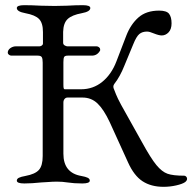

<svg xmlns="http://www.w3.org/2000/svg" viewBox="-20 -704 743 742"><path d="M475 -76 404 -232Q381 -281 357 -304Q333 -327 299 -327H241Q234 -327 229.5 -321.5Q225 -316 225 -308V-110Q225 -36 294 -24Q311 -21 319 -17Q327 -13 327 -6Q327 5 298 5Q266 5 240 1Q222 -2 200 -2Q183 -2 165.5 -0.5Q148 1 140 1Q102 5 74 5Q45 5 45 -6Q45 -13 53 -17Q61 -21 78 -24Q116 -31 130.5 -47.5Q145 -64 145 -101V-462Q145 -477 141.5 -483Q138 -489 126 -489H24Q19 -489 14.5 -492.5Q10 -496 10 -500Q10 -511 20 -518Q30 -525 42 -525H133Q137 -525 141.5 -528Q146 -531 146 -536V-580Q146 -615 131 -630.5Q116 -646 78 -653Q45 -659 45 -673Q45 -684 74 -684Q102 -684 138 -682L191 -681L239 -682Q271 -684 300 -684Q329 -684 329 -673Q329 -659 296 -653Q258 -646 241.5 -630.5Q225 -615 224 -581V-539Q224 -532 230 -528.5Q236 -525 240 -525H353Q358 -525 362.5 -521.5Q367 -518 367 -514V-509Q356 -489 335 -489H242Q231 -489 228 -484Q225 -479 225 -464V-378Q225 -367 226 -363Q227 -359 231 -359H293Q340 -359 375.5 -388Q411 -417 430 -467L468 -566Q485 -610 515 -636.5Q545 -663 595 -663Q624 -663 633.5 -650.5Q643 -638 643 -614Q643 -591 631.5 -579Q620 -567 605 -567Q594 -567 574 -575Q558 -582 548 -582Q530 -582 518.5 -572.5Q507 -563 495 -533L461 -451Q444 -408 422 -380Q418 -375 418 -369Q418 -364 421 -358Q423 -353 428.5 -339Q434 -325 448 -299L529 -154Q563 -92 584.5 -66Q606 -40 627.5 -32.5Q649 -25 692 -25Q696 -25 699.5 -21.5Q703 -18 703 -13Q703 -6 695 0Q685 7 661 12.5Q637 18 612 18Q564 18 531 -3.5Q498 -25 475 -76Z"/></svg>

Font: EB Garamond
Style: Regular
Weight: 400
Designer: Georg Duffner and Octavio Pardo
Foundry: Georg Duffner
Version: Version 1.000; ttfautohint (v1.6)